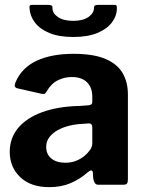

<svg xmlns="http://www.w3.org/2000/svg" viewBox="-20 -762 603 792"><path d="M341 -50.6Q310 -23.2 271.3 -6.6Q232.7 10 183.1 10Q106.9 10 63.6 -31.1Q20.2 -72.3 20.2 -135.7Q20.2 -192.4 54.8 -234.1Q89.5 -275.8 154.4 -299.5Q219.4 -323.1 310 -325.1L345.1 -327.7Q350.3 -328 355.5 -330.8Q360.7 -333.6 360.7 -342V-363Q360.7 -401.3 338.7 -422.8Q316.8 -444.3 275.8 -444.3Q245.9 -444.3 218.5 -430.8Q191 -417.2 172 -384.3Q168.3 -377.5 164.5 -375.4Q160.7 -373.4 149.9 -375.4L49.6 -398.2Q44 -400.2 41.4 -404.7Q38.8 -409.2 44.6 -423.9Q70.2 -483 131.4 -511.5Q192.6 -540 282.8 -540Q365.5 -540 414.6 -519.1Q463.7 -498.3 485.7 -460.7Q507.6 -423.1 507.6 -372.7V-22.1Q507.6 -9.7 503.7 -4.9Q499.7 0 488.3 0H385.5Q375.1 0 370.5 -8.1Q365.8 -16.1 364.4 -27.5L363.1 -50Q360.4 -67.7 341 -50.6ZM360.7 -236.1Q360.7 -253.5 346 -252.9L317.6 -250.9Q292.1 -249.8 265.9 -243.4Q239.8 -237 218.5 -225.4Q197.2 -213.7 183.9 -196.4Q170.5 -179.1 170.5 -155.8Q170.5 -125.9 191.7 -108.3Q212.9 -90.7 249.7 -90.7Q274.5 -90.7 294.4 -98.9Q314.2 -107 327.9 -118.3Q342.4 -130.6 351.6 -143.7Q360.7 -156.8 360.7 -171V-236.1ZM282 -609.4Q223.6 -609.4 183.9 -625.7Q144.3 -642.1 123.8 -669.4Q103.2 -696.8 101.8 -728.3Q101.1 -736.6 103.3 -739.3Q105.5 -742 111.1 -742H176Q188.1 -742 192.5 -739.4Q197 -736.9 196.3 -730Q195.5 -708 218.5 -692Q241.4 -676 282 -676ZM282 -609.4V-676Q322.5 -676 345.1 -692Q367.7 -708 367.7 -730Q367.7 -736.9 371.7 -739.4Q375.8 -742 387.9 -742H452.9Q458.4 -742 460.3 -739.3Q462.1 -736.6 462.1 -728.3Q462.1 -696.8 441.6 -669.4Q421 -642.1 381.1 -625.7Q341.1 -609.4 282 -609.4Z"/></svg>

Font: Libre Franklin Thin
Style: Regular
Weight: 100
Designer: Pablo Impallari, Rodrigo Fuenzalida, Nhung Nguyen
Foundry: Impallari Type
Version: Version 3.000